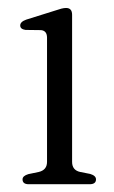

<svg xmlns="http://www.w3.org/2000/svg" viewBox="-20 -474 293 494"><path d="M165.5 -436V-57.5Q165.5 -36 186.5 -31.5L212 -26.5Q227 -22 227 -12.5Q227 0 210.5 0H54Q38 0 38 -12.5Q38 -21.5 53 -26L79.5 -31.5Q101 -36.5 101 -57.5V-377Q101 -395 85.5 -396.5L45.5 -397Q32 -399 32 -408.5Q32 -418 47.5 -423.5L122.5 -447Q131.5 -450 138 -451.8Q144.5 -453.5 150 -453.5Q165.5 -453.5 165.5 -436Z"/></svg>

Font: Fraunces 72pt S050 Light
Style: Regular
Weight: 300
Version: Version 1.000; ttfautohint (v1.8.3)